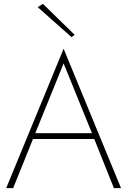

<svg xmlns="http://www.w3.org/2000/svg" viewBox="-20 -973 658 993"><path d="M133 -254H485L476 -284H142ZM309 -645 461 -271 464 -263 569 0H606L309 -721L12 0H48L155 -265L158 -273ZM175 -936 350 -781 366 -793 202 -953Z"/></svg>

Font: Jost ExtraLight
Style: Regular
Weight: 250
Version: Version 3.710